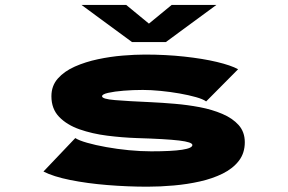

<svg xmlns="http://www.w3.org/2000/svg" viewBox="-20 -728 1140 760"><path d="M563.5 11Q485.5 11 405.2 4.5Q325 -2 258 -15.5Q191 -29 152 -49L278 -181.5Q292.5 -172 325 -162.8Q357.5 -153.5 400.5 -145.8Q443.5 -138 490 -133.5Q536.5 -129 578.5 -129Q741.5 -129 741.5 -154Q741.5 -165.5 689 -171.8Q636.5 -178 520.5 -181.5Q463.5 -183.5 404.2 -191Q345 -198.5 295 -216Q245 -233.5 214.2 -265.2Q183.5 -297 183.5 -347Q183.5 -388.5 209 -417.2Q234.5 -446 276.2 -464.5Q318 -483 367.5 -493.5Q417 -504 466 -508Q515 -512 554 -512Q636 -512 709.5 -504Q783 -496 838.5 -482.8Q894 -469.5 922.5 -454L796 -326.5Q784 -335.5 755.8 -343.5Q727.5 -351.5 690.8 -358Q654 -364.5 615.8 -368.2Q577.5 -372 545.5 -372Q506.5 -372 469.5 -369Q432.5 -366 408.2 -360.5Q384 -355 384 -347Q384 -336 435 -331.8Q486 -327.5 578 -323.5Q621 -321.5 671.2 -317.2Q721.5 -313 770.5 -303.8Q819.5 -294.5 860 -277.2Q900.5 -260 924.8 -232.8Q949 -205.5 949 -165Q949 -122 925.5 -91.5Q902 -61 861.8 -41Q821.5 -21 771.5 -9.8Q721.5 1.5 667.8 6.2Q614 11 563.5 11ZM302.5 -708.5H479.5L569.5 -634.5L659.5 -708.5H836.5L636.5 -561.5H502.5Z"/></svg>

Font: Trispace Expanded ExtraBold
Style: Regular
Weight: 800
Width: 7
Designer: Tyler Finck
Foundry: Etcetera Type Company
Version: Version 1.210; ttfautohint (v1.8.3)